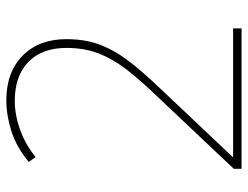

<svg xmlns="http://www.w3.org/2000/svg" viewBox="-106 -658 764 591"><g transform="rotate(-90 275.5 -362.0)"><path d="M52 -24 276 -261Q325 -312 357.5 -354Q390 -396 407 -440Q424 -484 424 -539Q424 -614 381 -656Q338 -698 261 -698Q218 -698 173 -682Q128 -666 88 -634L73 -655Q119 -693 168 -708.5Q217 -724 263 -724Q349 -724 400 -674Q451 -624 451 -539Q451 -479 432.5 -432.5Q414 -386 379.5 -342Q345 -298 296 -247L88 -27V-26H484V0H52Z"/></g></svg>

Font: Noto Sans Devanagari Thin
Style: Regular
Weight: 100
Designer: Jelle Bosma - Monotype Design Team
Foundry: Monotype Imaging Inc.
Version: Version 2.004; ttfautohint (v1.8.4.7-5d5b)